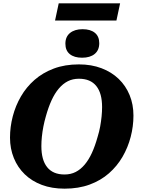

<svg xmlns="http://www.w3.org/2000/svg" viewBox="-20 -1114 851 1151"><path d="M367 17Q291 17 231 -5.5Q171 -28 128.5 -69Q86 -110 63 -166.5Q40 -223 40 -289Q40 -353 56.5 -416.5Q73 -480 105.5 -536Q138 -592 187 -635Q236 -678 302.5 -703Q369 -728 453 -728Q528 -728 588.5 -705Q649 -682 691.5 -641Q734 -600 757 -544Q780 -488 780 -421Q780 -357 763.5 -293.5Q747 -230 714.5 -174Q682 -118 633 -75Q584 -32 517.5 -7.5Q451 17 367 17ZM453 -642Q416 -642 386.5 -627Q357 -612 332.5 -583Q308 -554 289 -512.5Q270 -471 255 -417Q246 -386 240 -355Q234 -324 231 -294.5Q228 -265 228 -238Q228 -197 236.5 -165.5Q245 -134 262.5 -112Q280 -90 306 -79Q332 -68 367 -68Q404 -68 433.5 -83Q463 -98 487.5 -127Q512 -156 531 -197.5Q550 -239 565 -293Q575 -325 580.5 -355.5Q586 -386 589 -415.5Q592 -445 592 -472Q592 -513 583.5 -544.5Q575 -576 557.5 -598Q540 -620 514 -631Q488 -642 453 -642ZM472 -768Q520 -768 547.5 -790.5Q575 -813 575 -855Q575 -896 548.5 -917.5Q522 -939 475 -939Q428 -939 400 -916.5Q372 -894 372 -852Q372 -811 398.5 -789.5Q425 -768 472 -768ZM332 -1094H700L678 -991H310Z"/></svg>

Font: Roboto Serif 20pt
Style: Bold Italic
Weight: 700
Italic angle: -10°
Version: Version 1.007